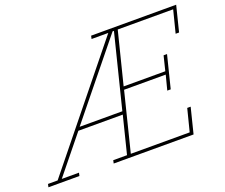

<svg xmlns="http://www.w3.org/2000/svg" viewBox="-167 -873 1226 1048"><g transform="rotate(-20 446.0 -349.0)"><path d="M-48 -18H8L543 -680H446L450 -698H944L907 -550H887L920 -680H598L522 -377H764L785 -462H805L758 -274H738L760 -359H518L433 -18H775L808 -148H828L791 0H327L331 -18H411L465 -234H207L32 -18H132L128 0H-52ZM221 -252H469L576 -680H568Z"/></g></svg>

Font: IBM Plex Serif Thin
Style: Italic
Weight: 100
Italic angle: -14°
Designer: Mike Abbink, Paul van der Laan, Pieter van Rosmalen
Foundry: Bold Monday
Version: Version 3.001